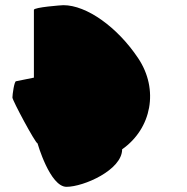

<svg xmlns="http://www.w3.org/2000/svg" viewBox="-20 -722 721 742"><path d="M28 -345C28 -334 117 -168 125 -168C125 -168 173 0 237 0C303 0 452 -65 452 -145C566 -225 595 -376 514 -497C434 -617 315 -702 225 -702C219 -702 111 -694 111 -684V-422L42 -408C35 -408 28 -356 28 -345Z"/></svg>

Font: Ampere
Style: Cnd
Weight: 400
Version: Version 1